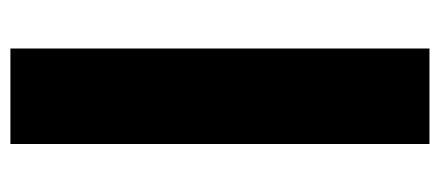

<svg xmlns="http://www.w3.org/2000/svg" viewBox="-264 -602 865 378"><g transform="rotate(90 169.0 -412.5)"><path d="M263 -825V0H75V-825Z"/></g></svg>

Font: Hussar
Style: BoldWeb
Weight: 700
Foundry: Cannot Into Space Fonts
Version: Version 2.00